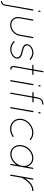

<svg xmlns="http://www.w3.org/2000/svg" viewBox="1528 -2274 935 4041"><g transform="rotate(90 1995.5 -253.5)"><path d="M203 -628Q203 -633 208 -636.5Q213 -640 218 -639Q229 -637 227 -625L222 -601Q222 -591 211 -591H207Q196 -593 198 -606ZM187 -490Q200 -488 198 -475L91 122Q86 152 61.5 173Q37 194 8 194Q-5 194 -5 183Q-5 178 -1 173.5Q3 169 8 169Q28 170 46 154.5Q64 139 68 119L173 -480Q176 -492 187 -490Z M767 -489Q780 -485 778 -474L728 -195Q714 -114 647.5 -57Q581 0 500 0Q425 0 380 -47Q332 -95 332 -164Q332 -183 336 -199L385 -478Q387 -491 400 -489Q412 -485 410 -474L360 -195Q358 -184 358 -164Q358 -103 397.5 -64Q437 -25 500 -25Q571 -24 631 -75.5Q691 -127 703 -199L753 -478Q755 -491 767 -489Z M843 -71Q834 -78 844 -88Q855 -99 862 -90Q928 -26 1012 -26Q1077 -26 1126 -59Q1175 -90 1183 -135Q1190 -175 1154 -202Q1120 -228 1047 -242H1046Q974 -257 940 -283Q896 -315 906 -366Q916 -419 970.5 -454.5Q1025 -490 1092 -490Q1121 -490 1149.5 -480Q1178 -470 1192.5 -460.5Q1207 -451 1231 -434Q1241 -426 1232 -417Q1223 -406 1214 -413Q1192 -429 1177.5 -438Q1163 -447 1138 -456Q1113 -465 1087 -465Q1030 -465 983 -435Q937 -405 931 -366Q924 -331 957 -304Q988 -280 1054 -267H1056Q1136 -250 1172 -223Q1218 -187 1208 -135Q1198 -78 1139 -39.5Q1080 -1 1008 -1Q917 -1 843 -71Z M1542 -490Q1555 -490 1553 -478Q1549 -465 1538 -465H1457L1388 -78Q1385 -56 1397 -41.5Q1409 -27 1431 -27Q1443 -27 1441 -14Q1439 -1 1426 -1Q1394 -1 1376 -23.5Q1358 -46 1363 -78L1432 -465H1348Q1343 -465 1340 -469Q1337 -473 1338 -478Q1340 -490 1352 -490H1436L1471 -689Q1473 -701 1486 -701Q1498 -701 1496 -689L1462 -490Z M1672 0Q1660 -4 1662 -15L1743 -481Q1747 -494 1758 -490Q1771 -488 1768 -476L1687 -10Q1685 0 1675 0ZM1779 -592H1776Q1764 -594 1766 -607L1771 -631Q1773 -643 1786 -641Q1798 -639 1796 -626L1791 -602Q1789 -592 1779 -592Z M2168 -700Q2181 -700 2179 -688Q2175 -675 2164 -675Q2112 -675 2086 -651Q2058 -625 2047 -559L2035 -493H2119Q2124 -493 2127 -489Q2130 -485 2129 -480Q2127 -467 2114 -467H2030L1950 -13Q1948 0 1935 0Q1923 0 1925 -13L2005 -467H1925Q1912 -467 1914 -480Q1916 -493 1929 -493H2009L2021 -559Q2034 -634 2070 -668Q2105 -700 2168 -700Z M2240 0Q2228 -4 2230 -15L2311 -481Q2315 -494 2326 -490Q2339 -488 2336 -476L2255 -10Q2253 0 2243 0ZM2347 -592H2344Q2332 -594 2334 -607L2339 -631Q2341 -643 2354 -641Q2366 -639 2364 -626L2359 -602Q2357 -592 2347 -592Z M2474 -204Q2474 -224 2477 -246Q2496 -347 2581 -417.5Q2666 -488 2770 -488Q2856 -489 2918 -434Q2928 -426 2919 -417Q2910 -408 2901 -416Q2848 -463 2770 -463Q2676 -464 2597 -398.5Q2518 -333 2502 -241Q2499 -223 2499 -204Q2499 -126 2552 -75Q2605 -24 2688 -24Q2768 -24 2838 -72Q2848 -79 2856 -69Q2863 -58 2852 -51Q2775 2 2688 2Q2595 2 2534 -57Q2474 -115 2474 -204Z M3219 -2Q3134 -2 3081 -61Q3027 -117 3027 -202Q3027 -227 3031 -248Q3049 -348 3127.5 -418Q3206 -488 3301 -488Q3385 -490 3440 -430Q3470 -399 3483 -354L3506 -478Q3508 -491 3520 -488Q3532 -486 3530 -474L3489 -243L3449 -13Q3447 -3 3437 -3H3435Q3422 -5 3425 -17L3445 -133Q3406 -74 3345.5 -38.5Q3285 -3 3219 -2ZM3056 -243Q3052 -224 3052 -202Q3053 -126 3099 -77Q3145 -28 3219 -28Q3304 -27 3376.5 -92Q3449 -157 3465 -248Q3468 -269 3468 -289Q3468 -365 3421.5 -414Q3375 -463 3301 -463H3300Q3216 -463 3144 -398.5Q3072 -334 3056 -243Z M3747 -489Q3759 -486 3757 -474L3729 -315Q3748 -343 3768 -368Q3868 -489 3983 -489Q3996 -489 3996 -476Q3996 -464 3983 -464Q3940 -464 3898.5 -444.5Q3857 -425 3825 -392.5Q3793 -360 3771.5 -332Q3750 -304 3733 -274L3716 -240L3675 -9Q3673 1 3663 1H3660Q3648 -1 3650 -13L3732 -478Q3734 -491 3747 -489Z"/></g></svg>

Font: Quicksand
Style: Light Italic
Weight: 300
Italic angle: -12°
Designer: Andrew Paglinawan
Foundry: Andrew Paglinawan
Version: 1.002